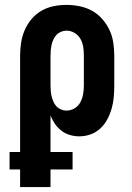

<svg xmlns="http://www.w3.org/2000/svg" viewBox="-20 -548 540 783"><path d="M62 215V143H19V72H62V-320Q62 -347 66 -373.5Q70 -400 80.5 -424.5Q91 -449 108 -469.5Q125 -490 148 -503.5Q171 -517 197.5 -522.5Q224 -528 251 -528Q278 -528 305 -522.5Q332 -517 355.5 -504Q379 -491 397 -470.5Q415 -450 426.5 -425.5Q438 -401 442 -374Q446 -347 446 -320V-200Q446 -176 444 -152.5Q442 -129 435.5 -106Q429 -83 418 -62Q407 -41 389.5 -24.5Q372 -8 349.5 0Q327 8 303 8Q284 8 265 2.5Q246 -3 230.5 -15Q215 -27 204 -43Q193 -59 186 -77V72H276V143H186V215ZM251 -97Q269 -97 284.5 -106.5Q300 -116 308 -131.5Q316 -147 319 -164.5Q322 -182 322 -200V-320Q322 -338 319.5 -355.5Q317 -373 308.5 -388.5Q300 -404 284.5 -413.5Q269 -423 251 -423Q240 -423 229 -418.5Q218 -414 210.5 -406Q203 -398 198 -387.5Q193 -377 190.5 -365.5Q188 -354 187 -342.5Q186 -331 186 -320V-200Q186 -189 187 -177.5Q188 -166 190.5 -155Q193 -144 198 -133Q203 -122 210.5 -114Q218 -106 229 -101.5Q240 -97 251 -97Z"/></svg>

Font: Iosevka Curly Slab Extrabold
Style: Regular
Weight: 800
Monospace: yes
Designer: Belleve Invis
Foundry: Belleve Invis
Version: Version 22.1.2; ttfautohint (v1.8.4)